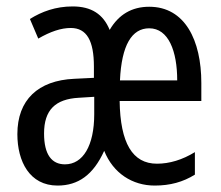

<svg xmlns="http://www.w3.org/2000/svg" viewBox="-20 -618 688 597"><path d="M444 -597C390 -597 349 -573 321 -525C301 -574 264 -598 206 -598C153 -598 110 -582 73 -559L99 -498C137 -520 170 -531 200 -531C250 -531 272 -491 272 -411V-376L211 -373C98 -368 34 -307 34 -201C34 -116 72 -41 159 -41C223 -41 270 -74 304 -149C332 -79 392 -41 461 -41C509 -41 549 -52 586 -75V-145C547 -121 507 -109 468 -109C392 -109 354 -173 352 -304H606V-360C606 -493 555 -597 444 -597ZM444 -530C504 -530 531 -459 531 -368H353C358 -478 390 -530 444 -530ZM225 -314 273 -317V-263C273 -165 238 -107 182 -107C141 -107 117 -137 117 -203C117 -276 152 -310 225 -314Z"/></svg>

Font: Noto Sans Tamil UI ExtraCondensed
Style: Regular
Weight: 400
Width: 2
Designer: Jelle Bosma - Monotype Design Team
Foundry: Monotype Imaging Inc.
Version: Version 2.004